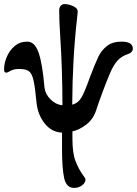

<svg xmlns="http://www.w3.org/2000/svg" viewBox="-21 -636 671 941"><path d="M283 95V57V14Q232 12 198 -31Q164 -74 158 -133Q151 -210 143 -243.5Q135 -277 120 -287.5Q105 -298 73 -298Q47 -298 31 -289Q15 -280 12 -280Q4 -280 1.5 -283.5Q-1 -287 -1 -298Q-1 -325 12 -356.5Q25 -388 50.5 -410Q76 -432 113 -432Q149 -432 168 -378.5Q187 -325 197 -207Q201 -174 227 -148.5Q253 -123 285 -120Q285 -292 274 -461Q269 -539 269 -585Q269 -599 276.5 -607.5Q284 -616 295 -616Q315 -616 337.5 -606Q360 -596 360 -579L357 -549Q334 -349 333 -123Q363 -131 379 -159.5Q395 -188 418 -253Q446 -327 461 -358Q476 -389 503 -410.5Q530 -432 575 -432Q630 -432 630 -397Q630 -389 624 -382Q618 -375 611 -373Q574 -361 553.5 -337.5Q533 -314 516 -272Q500 -234 481 -183Q462 -132 450 -95Q436 -52 402.5 -26Q369 0 334 8V44Q334 115 349.5 154.5Q365 194 387 224Q398 238 398 243Q398 260 381 272.5Q364 285 342 285Q304 285 293.5 237Q283 189 283 95Z"/></svg>

Font: EB Garamond
Style: Bold
Weight: 700
Designer: Georg Duffner and Octavio Pardo
Foundry: Georg Duffner
Version: Version 1.000; ttfautohint (v1.6)